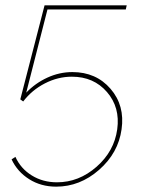

<svg xmlns="http://www.w3.org/2000/svg" viewBox="-20 -680 522 711"><path d="M188 11.2Q131.8 11.2 88.1 -16.4Q44.4 -43.9 22.9 -89.8L37.1 -99.1Q56.6 -55.7 97.7 -30.3Q138.7 -4.9 190.9 -4.9Q272 -4.9 337.4 -62.3Q402.8 -119.6 414.1 -201.2Q425.3 -282.2 376.2 -339.1Q327.1 -396 246.1 -396Q194.3 -396 146 -371.1Q97.7 -346.2 65.9 -304.2L55.2 -312L145 -660.2H449.2L445.8 -645H155.8L77.1 -336.9Q110.8 -372.1 155.5 -392.6Q200.2 -413.1 248 -413.1Q335.9 -413.1 389.4 -351.1Q442.9 -289.1 430.2 -201.2Q418 -113.3 346.9 -51Q275.9 11.2 188 11.2Z"/></svg>

Font: Human Sans Thin
Style: Italic
Weight: 100
Italic angle: -8°
Designer: Tim Radville
Foundry: Continuum
Version: Version 1.000;FEAKit 1.0